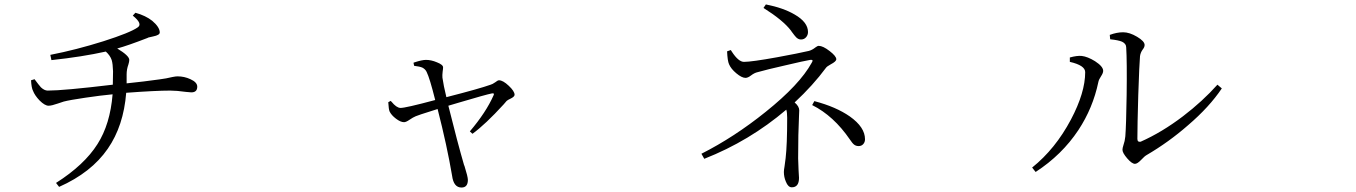

<svg xmlns="http://www.w3.org/2000/svg" viewBox="-20 -797 6040 855"><path d="M243.2 35.2 229.5 17.6Q355.5 -62.5 414.1 -155.3Q470.7 -244.1 481.4 -377Q428.7 -372.1 359.4 -361.8Q290 -351.6 263.7 -344.7Q253.9 -341.8 237.3 -335.9Q210 -326.2 196.3 -326.2Q179.7 -326.2 156.2 -349.6Q134.8 -372.1 127 -392.6Q120.1 -405.3 118.2 -439.5L133.8 -444.3Q153.3 -418 162.1 -408.2Q177.7 -393.6 192.4 -393.6Q262.7 -393.6 482.4 -419.9Q483.4 -439.5 483.4 -479.5Q482.4 -512.7 477.5 -529.3Q470.7 -549.8 451.2 -567.4Q345.7 -543.9 209 -529.3L204.1 -552.7Q319.3 -575.2 440.4 -613.3Q559.6 -651.4 592.8 -674.8Q617.2 -690.4 571.3 -727.5L583 -740.2Q628.9 -727.5 658.2 -704.1Q691.4 -675.8 691.4 -652.3Q691.4 -640.6 662.1 -634.8Q647.5 -631.8 640.6 -629.9Q639.6 -628.9 636.7 -627.9Q548.8 -593.8 502 -581.1Q555.7 -548.8 555.7 -530.3Q555.7 -522.5 551.8 -509.8Q543.9 -488.3 543.9 -465.8Q543.9 -446.3 543.9 -425.8Q620.1 -433.6 689.5 -443.4Q720.7 -447.3 748 -454.1Q762.7 -457 770.5 -457Q800.8 -457 828.1 -444.3Q858.4 -430.7 858.4 -411.1Q858.4 -385.7 832 -385.7Q827.1 -385.7 808.6 -387.7Q766.6 -393.6 738.3 -393.6Q672.9 -393.6 542 -383.8Q530.3 -236.3 460 -134.8Q386.7 -28.3 243.2 35.2Z M2035.2 38.1Q2000 38.1 1993.2 -14.6Q1970.7 -147.5 1928.7 -311.5Q1903.3 -303.7 1855.5 -288.1Q1836.9 -281.2 1831.1 -279.3Q1819.3 -274.4 1803.7 -263.7Q1788.1 -252.9 1779.3 -252.9Q1763.7 -252.9 1743.2 -268.6Q1722.7 -284.2 1714.8 -300.8Q1710.9 -309.6 1709 -341.8L1719.7 -347.7Q1720.7 -346.7 1723.6 -343.8Q1745.1 -317.4 1762.7 -316.4Q1783.2 -315.4 1918 -351.6Q1893.6 -449.2 1879.9 -476.6Q1874 -489.3 1860.4 -496.1Q1848.6 -501 1824.2 -503.9L1821.3 -517.6Q1822.3 -517.6 1826.2 -519.5Q1859.4 -530.3 1877 -530.3Q1900.4 -530.3 1925.8 -519.5Q1953.1 -508.8 1953.1 -497.1Q1953.1 -490.2 1951.2 -478.5Q1949.2 -461.9 1950.2 -451.2Q1955.1 -416 1967.8 -364.3Q2116.2 -402.3 2165 -419.9Q2172.9 -421.9 2185.5 -430.7Q2196.3 -439.5 2202.1 -439.5Q2219.7 -439.5 2245.6 -415Q2271.5 -390.6 2271.5 -375Q2271.5 -366.2 2252.9 -357.4Q2240.2 -351.6 2235.8 -347.2Q2231.4 -342.8 2222.7 -332Q2141.6 -243.2 2084 -201.2L2072.3 -211.9Q2144.5 -296.9 2177.7 -372.1Q2183.6 -383.8 2169.9 -380.9Q2144.5 -376 2022.5 -339.8Q1991.2 -330.1 1976.6 -326.2Q2016.6 -165 2046.9 -60.5L2047.9 -59.6Q2063.5 -9.8 2063.5 3.9Q2063.5 38.1 2035.2 38.1Z M3505.9 37.1Q3489.3 37.1 3479.5 11.7Q3470.7 -8.8 3470.7 -31.2Q3470.7 -40 3473.6 -55.7Q3476.6 -75.2 3478.5 -92.8Q3485.4 -152.3 3485.4 -272.5Q3485.4 -296.9 3481.4 -308.6Q3317.4 -168.9 3116.2 -89.8L3103.5 -112.3Q3250 -186.5 3389.6 -298.8Q3541 -419.9 3594.7 -517.6Q3599.6 -525.4 3598.1 -528.3Q3596.7 -531.2 3587.9 -530.3Q3563.5 -526.4 3476.6 -505.9Q3394.5 -487.3 3353.5 -475.6Q3339.8 -472.7 3324.2 -460.9Q3310.5 -450.2 3299.8 -450.2Q3283.2 -450.2 3258.8 -470.7Q3235.4 -490.2 3226.6 -510.7Q3219.7 -525.4 3217.8 -568.4L3234.4 -574.2Q3236.3 -571.3 3239.3 -566.4Q3268.6 -521.5 3293 -521.5Q3327.1 -521.5 3440.4 -542Q3536.1 -559.6 3582 -570.3Q3596.7 -574.2 3611.3 -585.9Q3620.1 -592.8 3626 -592.8Q3644.5 -592.8 3674.3 -569.8Q3704.1 -546.9 3704.1 -533.2Q3704.1 -523.4 3679.7 -510.7Q3662.1 -501 3658.2 -495.1Q3600.6 -417 3518.6 -340.8Q3539.1 -323.2 3539.1 -305.7Q3539.1 -298.8 3538.1 -280.3Q3534.2 -203.1 3534.2 -91.8Q3534.2 -75.2 3536.1 -40Q3538.1 -13.7 3538.1 -4.9Q3538.1 37.1 3505.9 37.1ZM3803.7 -146.5Q3792 -146.5 3783.7 -152.8Q3775.4 -159.2 3764.6 -175.8Q3692.4 -281.2 3596.7 -329.1L3606.4 -346.7Q3703.1 -321.3 3764.6 -278.3Q3832 -230.5 3832 -176.8Q3832 -164.1 3824.2 -155.3Q3816.4 -146.5 3803.7 -146.5ZM3546.9 -621.1Q3535.2 -621.1 3525.4 -630.9Q3519.5 -636.7 3505.9 -655.3Q3503.9 -659.2 3502 -661.1Q3466.8 -707 3379.9 -761.7L3390.6 -777.3Q3468.8 -761.7 3518.6 -732.4Q3578.1 -698.2 3578.1 -654.3Q3578.1 -640.6 3569.3 -630.9Q3560.5 -621.1 3546.9 -621.1Z M4591.8 -31.2 4576.2 -50.8Q4679.7 -133.8 4749 -264.6Q4812.5 -384.8 4812.5 -475.6Q4812.5 -505.9 4744.1 -521.5V-541Q4775.4 -549.8 4796.9 -547.9Q4823.2 -544.9 4856.4 -524.4Q4892.6 -501 4892.6 -481.4Q4892.6 -471.7 4882.8 -457Q4873 -442.4 4871.1 -431.6Q4846.7 -315.4 4782.2 -217.8Q4709 -107.4 4591.8 -31.2ZM5034.2 -67.4Q5020.5 -67.4 4999.5 -91.8Q4978.5 -116.2 4978.5 -129.9Q4978.5 -137.7 4982.4 -149.4Q4989.3 -168.9 4991.2 -189.5Q4995.1 -238.3 4997.1 -374Q4999 -524.4 4995.1 -585.9Q4995.1 -602.5 4976.6 -611.3Q4960.9 -618.2 4923.8 -622.1L4921.9 -641.6Q4953.1 -653.3 4981.4 -653.3Q5009.8 -653.3 5043.5 -633.3Q5077.1 -613.3 5077.1 -596.7Q5077.1 -586.9 5068.4 -576.2Q5058.6 -562.5 5056.6 -546.9Q5053.7 -516.6 5048.8 -373Q5044.9 -237.3 5044.9 -178.7Q5044.9 -163.1 5059.6 -166Q5154.3 -208 5248 -279.3Q5335 -345.7 5401.4 -419.9L5420.9 -403.3Q5365.2 -320.3 5270.5 -239.3Q5184.6 -164.1 5085.9 -106.4Q5077.1 -101.6 5062.5 -85.9Q5044.9 -67.4 5034.2 -67.4Z"/></svg>

Font: Bpmf GenRyu Min R
Style: R
Weight: 400
Foundry: But Ko
Version: Version 1.320